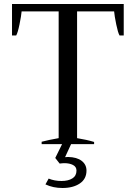

<svg xmlns="http://www.w3.org/2000/svg" viewBox="-20 -720 679 959"><path d="M598 -700V-543H577Q569 -557 560.5 -598.5Q552 -640 550 -663H365V-30Q414 -22 450 -11V0H335L305 65Q310 64 320 64Q364 65 388 83.5Q412 102 412 132Q412 174 378.5 196.5Q345 219 292 219Q245 219 207 201L223 172Q252 184 287 184Q321 184 341.5 171Q362 158 362 132Q362 113 344.5 104Q327 95 302 95Q292 95 278 97L256 69L290 0H188V-12Q222 -21 273 -30V-663H88Q86 -640 77.5 -598.5Q69 -557 61 -543H40V-700Z"/></svg>

Font: Trirong
Style: Regular
Weight: 400
Version: Version 1.000